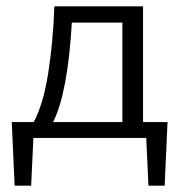

<svg xmlns="http://www.w3.org/2000/svg" viewBox="-20 -434 567 604"><path d="M17 -50H86Q116 -105 131.5 -203Q147 -301 151 -414H430V-50H507L498 150H447L440 0H85L78 150H26ZM365 -50V-363H206Q193 -141 147 -50Z"/></svg>

Font: LXGW Bright TC
Style: Regular
Weight: 400
Designer: Christian Thalmann (Catharsis Fonts)
Foundry: LXGW / Christian Thalmann (Catharsis Fonts) / Fontworks Inc.
Version: Version 5.501